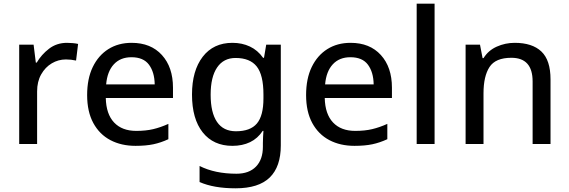

<svg xmlns="http://www.w3.org/2000/svg" viewBox="-20 -780 3082 1040"><path d="M343 -548Q357 -548 374 -546.5Q391 -545 403 -542L392 -452Q365 -458 337 -458Q296 -458 260.5 -437Q225 -416 203 -377Q181 -338 181 -285V0H84V-538H162L174 -441H179Q204 -484 245.5 -516Q287 -548 343 -548Z M693 -548Q797 -548 857 -482Q917 -416 917 -305V-249H553Q555 -162 598 -116.5Q641 -71 718 -71Q770 -71 810 -80.5Q850 -90 892 -109V-26Q851 -7 810.5 1.5Q770 10 714 10Q637 10 578 -21Q519 -52 485.5 -113.5Q452 -175 452 -265Q452 -354 482.5 -417Q513 -480 567 -514Q621 -548 693 -548ZM692 -470Q632 -470 596.5 -431.5Q561 -393 555 -323H818Q817 -389 787 -429.5Q757 -470 692 -470Z M1239 -548Q1291 -548 1333.5 -528Q1376 -508 1405 -467H1410L1422 -538H1501V8Q1501 123 1441 181.5Q1381 240 1256 240Q1138 240 1061 206V119Q1144 161 1261 161Q1329 161 1366.5 122.5Q1404 84 1404 15V-5Q1404 -18 1405 -39.5Q1406 -61 1407 -71H1403Q1376 -30 1334.5 -10Q1293 10 1239 10Q1136 10 1078 -63Q1020 -136 1020 -268Q1020 -397 1078 -472.5Q1136 -548 1239 -548ZM1256 -466Q1191 -466 1156 -414.5Q1121 -363 1121 -267Q1121 -170 1155.5 -119.5Q1190 -69 1258 -69Q1336 -69 1371.5 -111Q1407 -153 1407 -247V-268Q1407 -374 1370.5 -420Q1334 -466 1256 -466Z M1879 -548Q1983 -548 2043 -482Q2103 -416 2103 -305V-249H1739Q1741 -162 1784 -116.5Q1827 -71 1904 -71Q1956 -71 1996 -80.5Q2036 -90 2078 -109V-26Q2037 -7 1996.5 1.5Q1956 10 1900 10Q1823 10 1764 -21Q1705 -52 1671.5 -113.5Q1638 -175 1638 -265Q1638 -354 1668.5 -417Q1699 -480 1753 -514Q1807 -548 1879 -548ZM1878 -470Q1818 -470 1782.5 -431.5Q1747 -393 1741 -323H2004Q2003 -389 1973 -429.5Q1943 -470 1878 -470Z M2334 0H2237V-760H2334Z M2768 -548Q2863 -548 2912.5 -501Q2962 -454 2962 -350V0H2865V-339Q2865 -467 2750 -467Q2664 -467 2631.5 -417Q2599 -367 2599 -275V0H2502V-538H2580L2594 -465H2599Q2625 -507 2671 -527.5Q2717 -548 2768 -548Z"/></svg>

Font: Noto Sans Kayah Li Medium
Style: Regular
Weight: 500
Designer: Monotype Design Team, Sérgio Martins
Foundry: Monotype Imaging Inc.
Version: Version 2.002; ttfautohint (v1.8.4.7-5d5b)